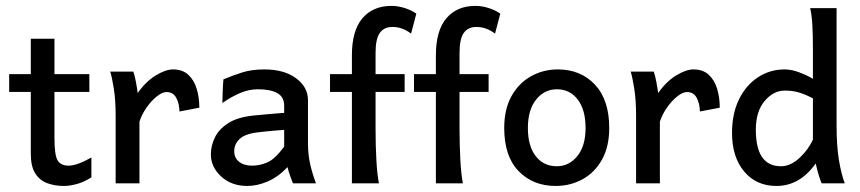

<svg xmlns="http://www.w3.org/2000/svg" viewBox="-20 -613 2875 642"><path d="M193.8 8.8Q163.1 8.8 137.9 -0.5Q112.8 -9.8 97.9 -33.2Q83 -56.6 83 -98.6V-483.4H162.1V-151.4Q162.1 -92.8 173.1 -75.9Q184.1 -59.1 209 -59.1Q237.8 -59.1 285.6 -86.4V-20Q260.3 -3.9 236.6 2.4Q212.9 8.8 193.8 8.8ZM10.7 -305.7V-365.2H278.8V-305.7Z M366.7 0V-225.1Q366.7 -278.8 360.6 -316.7Q354.5 -354.5 348.6 -373.5H425.8Q430.2 -361.8 434.6 -338.4Q439 -314.9 440.4 -301.8Q467.3 -340.3 500.5 -360.6Q533.7 -380.9 558.6 -380.9Q590.3 -380.9 609.6 -363Q628.9 -345.2 637.7 -316.2Q646.5 -287.1 646.5 -252.9L580.1 -240.2Q579.6 -266.6 569.3 -285.9Q559.1 -305.2 536.6 -305.2Q522.5 -305.2 504.2 -290.5Q485.8 -275.9 470 -253.2Q454.1 -230.5 446.3 -206.1V0Z M806.6 8.8Q753.9 8.8 719.5 -22.9Q685.1 -54.7 685.1 -96.7Q685.1 -125 698.2 -152.8Q711.4 -180.7 743.2 -201.2Q774.9 -221.7 831.5 -227.1Q844.2 -228.5 864.7 -230.2Q885.3 -231.9 904.1 -233.6Q922.9 -235.4 930.2 -235.4V-259.8Q930.2 -289.1 907 -301.8Q883.8 -314.5 842.3 -314.5Q813.5 -314.5 784.7 -302.7Q755.9 -291 723.6 -268.6Q723.6 -280.8 724.6 -306.6Q725.6 -332.5 727.1 -347.7Q756.3 -359.9 788.6 -370.4Q820.8 -380.9 863.8 -380.9Q930.2 -380.9 970 -351.3Q1009.8 -321.8 1009.8 -278.3V-135.3Q1009.8 -95.7 1017.3 -63.2Q1024.9 -30.8 1036.6 0H959.5Q956.5 -8.3 950.9 -22.9Q945.3 -37.6 941.4 -54.2Q909.7 -21 874.8 -6.1Q839.8 8.8 806.6 8.8ZM822.8 -59.1Q849.1 -59.1 874.3 -70.1Q899.4 -81.1 930.2 -122.6V-178.7Q921.9 -178.2 904.8 -176.8Q887.7 -175.3 869.9 -173.6Q852.1 -171.9 841.3 -170.4Q797.9 -165 780.5 -147.7Q763.2 -130.4 763.2 -107.4Q763.2 -85.4 779.3 -72.3Q795.4 -59.1 822.8 -59.1Z M1156.7 0V-428.2Q1156.7 -510.7 1191.9 -552Q1227.1 -593.3 1289.1 -593.3Q1310.5 -593.3 1333 -586.2Q1355.5 -579.1 1372.1 -567.4L1354.5 -500.5Q1325.7 -522.9 1292 -522.9Q1264.2 -522.9 1250 -502.9Q1235.8 -482.9 1235.8 -436.5V-180.7Q1235.8 -127.4 1238.5 -78.1Q1241.2 -28.8 1247.1 0ZM1083.5 -305.7V-365.2H1333V-305.7Z M1437.5 0V-428.2Q1437.5 -510.7 1472.7 -552Q1507.8 -593.3 1569.8 -593.3Q1591.3 -593.3 1613.8 -586.2Q1636.2 -579.1 1652.8 -567.4L1635.3 -500.5Q1606.4 -522.9 1572.8 -522.9Q1544.9 -522.9 1530.8 -502.9Q1516.6 -482.9 1516.6 -436.5V-180.7Q1516.6 -127.4 1519.3 -78.1Q1522 -28.8 1527.8 0ZM1364.3 -305.7V-365.2H1613.8V-305.7Z M1837.9 8.8Q1762.2 8.8 1714.1 -40.8Q1666 -90.3 1666 -185.1Q1666 -248 1690.4 -291.7Q1714.8 -335.4 1755.9 -358.2Q1796.9 -380.9 1845.2 -380.9Q1921.4 -380.9 1969.2 -330.1Q2017.1 -279.3 2017.1 -185.1Q2017.1 -122.1 1992.7 -78.9Q1968.3 -35.6 1927.5 -13.4Q1886.7 8.8 1837.9 8.8ZM1841.8 -57.1Q1882.8 -57.1 1910.4 -91.1Q1938 -125 1938 -185.1Q1938 -245.6 1911.9 -280Q1885.7 -314.5 1841.8 -314.5Q1800.3 -314.5 1772.7 -280Q1745.1 -245.6 1745.1 -185.1Q1745.1 -125 1771.2 -91.1Q1797.4 -57.1 1841.8 -57.1Z M2106.9 0V-225.1Q2106.9 -278.8 2100.8 -316.7Q2094.7 -354.5 2088.9 -373.5H2166Q2170.4 -361.8 2174.8 -338.4Q2179.2 -314.9 2180.7 -301.8Q2207.5 -340.3 2240.7 -360.6Q2273.9 -380.9 2298.8 -380.9Q2330.6 -380.9 2349.9 -363Q2369.1 -345.2 2377.9 -316.2Q2386.7 -287.1 2386.7 -252.9L2320.3 -240.2Q2319.8 -266.6 2309.6 -285.9Q2299.3 -305.2 2276.9 -305.2Q2262.7 -305.2 2244.4 -290.5Q2226.1 -275.9 2210.2 -253.2Q2194.3 -230.5 2186.5 -206.1V0Z M2576.2 8.8Q2508.8 8.8 2468.3 -39.6Q2427.7 -87.9 2427.7 -168.5Q2427.7 -233.4 2451.2 -281Q2474.6 -328.6 2514.6 -354.7Q2554.7 -380.9 2603.5 -380.9Q2626.5 -380.9 2651.9 -371.3Q2677.2 -361.8 2698.2 -349.6V-452.1Q2698.2 -496.1 2696.3 -529.5Q2694.3 -563 2689 -585.9H2777.3V-193.8Q2777.3 -124.5 2785.2 -77.6Q2793 -30.8 2804.7 0H2727.5Q2723.1 -9.3 2717.5 -27.8Q2711.9 -46.4 2707.5 -66.4Q2654.3 8.8 2576.2 8.8ZM2591.3 -57.1Q2623.5 -57.1 2653.6 -85.2Q2683.6 -113.3 2698.2 -146.5V-284.2Q2671.4 -297.9 2650.9 -304Q2630.4 -310.1 2603.5 -310.1Q2566.4 -310.1 2536.9 -275.4Q2507.3 -240.7 2507.3 -179.2Q2507.3 -57.1 2591.3 -57.1Z"/></svg>

Font: Harmattan Medium
Style: Regular
Weight: 500
Designer: George W. Nuss III and SIL International
Foundry: SIL International
Version: Version 4.000